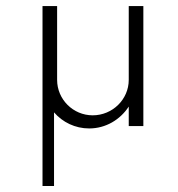

<svg xmlns="http://www.w3.org/2000/svg" viewBox="-20 -417 590 635"><path d="M405.8 -397V-152.8C405.8 -88.4 352.1 -35.6 286.6 -35.6C221.7 -35.6 168.9 -88.4 168.9 -152.8V-397H120.6V198.2H158.7V-45.4C187 -12.7 228.5 7.8 274.9 7.8C329.6 7.8 377.4 -21 405.8 -64.5V0H454.1V-397Z"/></svg>

Font: Now Light
Style: Regular
Weight: 300
Designer: Alfredo Marco Pradil
Foundry: Alfredo Marco Pradil
Version: Version 1.200;hotconv 1.0.109;makeotfexe 2.5.65596